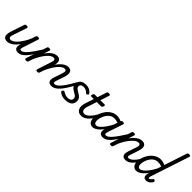

<svg xmlns="http://www.w3.org/2000/svg" viewBox="276 -2509 4023 4023"><g transform="rotate(45 2287.5 -498.0)"><path d="M161 15Q112 15 84.5 -8Q57 -31 53.5 -75.5Q50 -120 70 -182L170 -483Q177 -503 186.5 -509Q196 -515 215 -515Q246 -515 254.5 -505.5Q263 -496 256 -476L152 -165Q142 -136 140.5 -113Q139 -90 151 -77Q163 -64 192 -64Q225 -64 262 -89Q299 -114 338 -159.5Q377 -205 414.5 -266.5Q452 -328 484 -403L510 -483Q517 -503 526.5 -509Q536 -515 555 -515Q586 -515 594.5 -505.5Q603 -496 596 -476L488 -147Q471 -96 475 -77Q479 -58 505 -58Q519 -58 525.5 -46.5Q532 -35 530 -20.5Q528 -6 517 5.5Q506 17 485 17Q446 17 424.5 3Q403 -11 396 -33Q389 -55 390.5 -80.5Q392 -106 397 -129L405 -156Q378 -115 348 -83.5Q318 -52 286.5 -30Q255 -8 223.5 3.5Q192 15 161 15Z M487 17Q473 17 466 5.5Q459 -6 461 -20.5Q463 -35 474 -46.5Q485 -58 506 -58Q532 -58 562.5 -78.5Q593 -99 631 -142.5Q669 -186 717.5 -255Q766 -324 827 -422Q836 -436 850 -434.5Q864 -433 872 -422.5Q880 -412 873 -399Q804 -280 750.5 -199.5Q697 -119 653 -71.5Q609 -24 569 -3.5Q529 17 487 17Z M1475 17Q1433 17 1411 1.5Q1389 -14 1381.5 -38.5Q1374 -63 1377.5 -92.5Q1381 -122 1391 -149L1456 -344Q1465 -370 1467 -391.5Q1469 -413 1458.5 -426Q1448 -439 1419 -439Q1387 -439 1350 -414Q1313 -389 1275 -342.5Q1237 -296 1200.5 -233.5Q1164 -171 1132 -97L1093 -96Q1128 -195 1169 -273.5Q1210 -352 1257 -407Q1304 -462 1353 -490.5Q1402 -519 1452 -519Q1506 -519 1530 -492Q1554 -465 1554.5 -419.5Q1555 -374 1536 -318L1478 -147Q1461 -96 1465 -77Q1469 -58 1495 -58Q1509 -58 1516 -46.5Q1523 -35 1520.5 -20.5Q1518 -6 1507 5.5Q1496 17 1475 17ZM727 15Q711 15 697 8Q683 1 690 -18L840 -483Q847 -503 856.5 -509Q866 -515 885 -515Q916 -515 924.5 -505.5Q933 -496 926 -476L886 -352Q913 -392 942 -423.5Q971 -455 1000.5 -476Q1030 -497 1060.5 -508Q1091 -519 1121 -519Q1175 -519 1199.5 -492.5Q1224 -466 1224 -420Q1224 -374 1205 -318L1105 -11Q1100 2 1090 8.5Q1080 15 1057 15Q1041 15 1027 8Q1013 1 1020 -18L1126 -344Q1135 -370 1137 -391.5Q1139 -413 1128.5 -426Q1118 -439 1089 -439Q1058 -439 1022 -415Q986 -391 948.5 -346.5Q911 -302 875 -241.5Q839 -181 807 -109L775 -11Q771 2 760.5 8.5Q750 15 727 15Z M1476 17Q1462 17 1456 5.5Q1450 -6 1452.5 -20.5Q1455 -35 1465.5 -46.5Q1476 -58 1495 -58Q1525 -58 1558.5 -81.5Q1592 -105 1631.5 -153Q1671 -201 1716.5 -273Q1762 -345 1816 -441Q1824 -457 1838 -453.5Q1852 -450 1861 -436.5Q1870 -423 1862 -409Q1812 -315 1769 -244.5Q1726 -174 1688 -124Q1650 -74 1614.5 -43Q1579 -12 1545 2.5Q1511 17 1476 17Z M1886 19Q1846 19 1814.5 11.5Q1783 4 1759 -8.5Q1735 -21 1716 -36Q1707 -43 1705.5 -55Q1704 -67 1714 -81Q1724 -95 1734.5 -99.5Q1745 -104 1758 -95Q1787 -76 1819.5 -63Q1852 -50 1886 -50Q1924 -50 1948.5 -59Q1973 -68 1985.5 -86.5Q1998 -105 1998 -131Q1998 -156 1983.5 -174Q1969 -192 1946.5 -206Q1924 -220 1898 -234Q1872 -248 1849.5 -266Q1827 -284 1812.5 -310Q1798 -336 1798 -373Q1798 -410 1816 -443Q1834 -476 1873.5 -497.5Q1913 -519 1975 -519Q2020 -519 2055 -506.5Q2090 -494 2113.5 -475Q2137 -456 2149 -437Q2157 -425 2158 -416Q2159 -407 2143 -394Q2130 -385 2120 -384Q2110 -383 2100 -392Q2076 -417 2045.5 -433.5Q2015 -450 1971 -450Q1924 -450 1904 -430.5Q1884 -411 1884 -382Q1884 -359 1898.5 -341Q1913 -323 1935.5 -308.5Q1958 -294 1984 -279.5Q2010 -265 2032.5 -247Q2055 -229 2069.5 -203.5Q2084 -178 2084 -142Q2084 -84 2057.5 -48.5Q2031 -13 1986 3Q1941 19 1886 19Z M2358 17Q2310 17 2279 -3Q2248 -23 2233 -57Q2218 -91 2219.5 -134.5Q2221 -178 2236 -225L2301 -420H2224Q2213 -420 2209 -430Q2205 -440 2210 -460Q2216 -480 2226 -490Q2236 -500 2246 -500H2327L2392 -698Q2398 -718 2407.5 -724Q2417 -730 2437 -730Q2468 -730 2476.5 -720.5Q2485 -711 2478 -691L2415 -500H2541Q2552 -500 2556.5 -490.5Q2561 -481 2555 -460Q2550 -441 2540 -430.5Q2530 -420 2519 -420H2389L2322 -216Q2308 -176 2307 -146Q2306 -116 2314.5 -96.5Q2323 -77 2340 -67.5Q2357 -58 2379 -58Q2393 -58 2399.5 -46.5Q2406 -35 2404 -20.5Q2402 -6 2390.5 5.5Q2379 17 2358 17Z M2362 17Q2348 17 2341 5.5Q2334 -6 2336 -20.5Q2338 -35 2349 -46.5Q2360 -58 2381 -58Q2407 -58 2435.5 -74.5Q2464 -91 2493 -120.5Q2522 -150 2550.5 -191Q2579 -232 2607 -280Q2614 -294 2627.5 -292.5Q2641 -291 2650 -280.5Q2659 -270 2652 -257Q2618 -190 2583 -138.5Q2548 -87 2512 -52.5Q2476 -18 2439 -0.5Q2402 17 2362 17Z M2693 17Q2656 17 2629 -1.5Q2602 -20 2587 -54.5Q2572 -89 2572 -135Q2572 -181 2585.5 -233Q2599 -285 2626 -335.5Q2653 -386 2692.5 -427.5Q2732 -469 2784.5 -494Q2837 -519 2901 -519Q2941 -519 2984 -504.5Q3027 -490 3061 -466L3045 -397Q2998 -423 2961.5 -431.5Q2925 -440 2892 -440Q2847 -440 2810.5 -420.5Q2774 -401 2746.5 -368.5Q2719 -336 2700.5 -297Q2682 -258 2672.5 -219.5Q2663 -181 2663 -150Q2663 -123 2670 -103.5Q2677 -84 2690 -73.5Q2703 -63 2722 -63Q2758 -63 2801.5 -98.5Q2845 -134 2893.5 -202.5Q2942 -271 2990 -368L3022 -328Q2964 -207 2905.5 -131Q2847 -55 2793 -19Q2739 17 2693 17ZM2998 17Q2955 17 2932.5 1.5Q2910 -14 2902.5 -38.5Q2895 -63 2898.5 -92.5Q2902 -122 2912 -149L3023 -483Q3030 -503 3039.5 -509Q3049 -515 3068 -515Q3099 -515 3107.5 -505.5Q3116 -496 3109 -476L2999 -147Q2983 -96 2987 -77Q2991 -58 3017 -58Q3031 -58 3037.5 -46.5Q3044 -35 3042 -20.5Q3040 -6 3029.5 5.5Q3019 17 2998 17Z M2998 17Q2984 17 2977 5.5Q2970 -6 2972 -20.5Q2974 -35 2985 -46.5Q2996 -58 3017 -58Q3043 -58 3073.5 -78.5Q3104 -99 3142 -142.5Q3180 -186 3228.5 -255Q3277 -324 3338 -422Q3347 -436 3361 -434.5Q3375 -433 3383 -422.5Q3391 -412 3384 -399Q3315 -280 3261.5 -199.5Q3208 -119 3164 -71.5Q3120 -24 3080 -3.5Q3040 17 2998 17Z M3669 17Q3627 17 3604.5 1.5Q3582 -14 3575 -38.5Q3568 -63 3571.5 -92.5Q3575 -122 3584 -149L3650 -344Q3660 -371 3660.5 -392.5Q3661 -414 3649.5 -426.5Q3638 -439 3610 -439Q3578 -439 3540.5 -415Q3503 -391 3464.5 -347Q3426 -303 3388 -243Q3350 -183 3318 -110L3286 -11Q3282 2 3271.5 8.5Q3261 15 3238 15Q3222 15 3208 8Q3194 1 3201 -18L3351 -483Q3358 -503 3367.5 -509Q3377 -515 3396 -515Q3427 -515 3435.5 -505.5Q3444 -496 3437 -476L3396 -347Q3423 -389 3453.5 -420.5Q3484 -452 3515 -474.5Q3546 -497 3578 -508Q3610 -519 3642 -519Q3692 -519 3718 -495.5Q3744 -472 3747.5 -427Q3751 -382 3729 -318L3672 -147Q3654 -96 3658 -77Q3662 -58 3689 -58Q3703 -58 3709.5 -46.5Q3716 -35 3714 -20.5Q3712 -6 3701 5.5Q3690 17 3669 17Z M3669 17Q3655 17 3648 5.5Q3641 -6 3643 -20.5Q3645 -35 3656 -46.5Q3667 -58 3688 -58Q3714 -58 3742.5 -74.5Q3771 -91 3800 -120.5Q3829 -150 3857.5 -191Q3886 -232 3914 -280Q3921 -294 3934.5 -292.5Q3948 -291 3957 -280.5Q3966 -270 3959 -257Q3925 -190 3890 -138.5Q3855 -87 3819 -52.5Q3783 -18 3746 -0.5Q3709 17 3669 17Z M3987 17Q3950 17 3922.5 -1.5Q3895 -20 3880 -54.5Q3865 -89 3865 -135Q3865 -181 3878.5 -233Q3892 -285 3919.5 -335.5Q3947 -386 3986.5 -427.5Q4026 -469 4078 -494Q4130 -519 4195 -519Q4226 -519 4259 -510.5Q4292 -502 4322 -486L4486 -983Q4492 -1003 4501.5 -1009Q4511 -1015 4531 -1015Q4562 -1015 4570.5 -1005.5Q4579 -996 4572 -976L4286 -108Q4279 -85 4282 -72.5Q4285 -60 4299 -60Q4310 -60 4320 -66.5Q4330 -73 4341 -85Q4352 -97 4365 -113Q4373 -123 4381.5 -125Q4390 -127 4403 -118Q4419 -108 4421.5 -98Q4424 -88 4418 -77Q4400 -48 4378.5 -27Q4357 -6 4332 4.5Q4307 15 4279 15Q4244 15 4224 -1Q4204 -17 4200 -49.5Q4196 -82 4209 -130Q4209 -133 4209.5 -135.5Q4210 -138 4211 -140Q4171 -86 4131.5 -51Q4092 -16 4055 0.5Q4018 17 3987 17ZM3956 -150Q3956 -123 3963 -103.5Q3970 -84 3983.5 -73.5Q3997 -63 4015 -63Q4050 -63 4092.5 -95Q4135 -127 4181.5 -189Q4228 -251 4274 -339L4299 -417Q4267 -431 4239 -435.5Q4211 -440 4186 -440Q4141 -440 4104 -420.5Q4067 -401 4039.5 -368.5Q4012 -336 3993.5 -297Q3975 -258 3965.5 -219.5Q3956 -181 3956 -150Z"/></g></svg>

Font: Playwrite AU TAS
Style: Regular
Weight: 400
Designer: Veronika Burian, José Scaglione
Foundry: TypeTogether
Version: Version 1.002